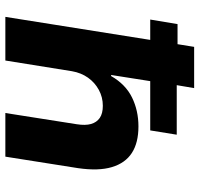

<svg xmlns="http://www.w3.org/2000/svg" viewBox="-34 -711 745 717"><g transform="rotate(90 338.5 -352.5)"><path d="M43 0 129 -541H53L70 -643H145L155 -705H309L298 -640H483L467 -541H283L260 -395H264Q295 -449 344 -473Q393 -497 452 -497Q513 -497 551 -472.5Q589 -448 604 -398Q619 -348 608 -272L565 0H402L444 -267Q449 -299 443 -320Q437 -341 420.5 -352.5Q404 -364 375 -364Q343 -364 315.5 -349Q288 -334 270 -308.5Q252 -283 246 -249L206 0Z"/></g></svg>

Font: Nunito Sans 7pt ExtraBold
Style: Italic
Weight: 800
Italic angle: -9°
Designer: Vernon Adams
Foundry: Vernon Adams
Version: Version 3.101;gftools[0.9.27]